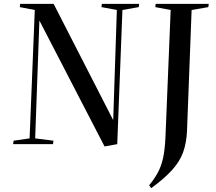

<svg xmlns="http://www.w3.org/2000/svg" viewBox="-20 -750 1123 999"><path d="M569 -125 588 -698 508 -713 510 -730H704L702 -713L617 -698L590 0L524 12L185 -643L163 -30L258 -18L256 0H48L51 -18L134 -30L161 -698L83 -713L85 -730H259ZM868 -698 788 -713 790 -730H1066L1064 -713L977 -698L953 -68Q950 -5 932.5 43Q915 91 875 135Q835 179 767 229L756 214Q790 173 807.5 135.5Q825 98 832.5 51Q840 4 842 -63Z"/></svg>

Font: Literata 72pt Medium
Style: Italic
Weight: 500
Italic angle: -2°
Designer: Latin by Veronika Burian and Jose Scaglione. Greek by Irene Vlachou. Cyrillic by Vera Evstafieva
Foundry: TypeTogether
Version: Version 3.002